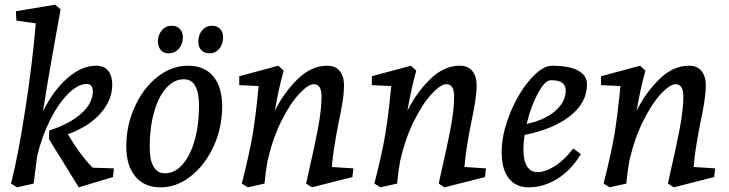

<svg xmlns="http://www.w3.org/2000/svg" viewBox="-20 -790 3116 821"><path d="M133 -690 50 -702 48 -742 216 -770 239 -750Q215 -612 204 -554Q178 -408 164 -314Q209 -405 269.5 -457Q330 -509 391 -509Q425 -509 442.5 -487.5Q460 -466 460 -428Q460 -362 409.5 -305Q359 -248 270 -216Q323 -127 376 -73L467 -70L463 -33L317 11L190 -194V-232Q278 -260 327.5 -304.5Q377 -349 377 -400Q377 -415 370 -423Q363 -431 351 -431Q314 -431 272 -389.5Q230 -348 194.5 -277.5Q159 -207 139 -123L124 -5L53 11L27 -5Q56 -116 87.5 -318.5Q119 -521 133 -690Z M520 -164Q520 -254 556.5 -334Q593 -414 653.5 -461.5Q714 -509 784 -509Q854 -509 892 -463.5Q930 -418 930 -335Q930 -244 893.5 -164.5Q857 -85 796.5 -37Q736 11 666 11Q597 11 558.5 -35.5Q520 -82 520 -164ZM831 -338Q831 -393 815 -422Q799 -451 766 -451Q724 -451 690.5 -413.5Q657 -376 638.5 -309.5Q620 -243 620 -161Q620 -106 636.5 -77.5Q653 -49 685 -49Q727 -49 760 -86Q793 -123 812 -189Q831 -255 831 -338ZM828 -611Q828 -641 844.5 -660.5Q861 -680 887 -680Q908 -680 921 -666.5Q934 -653 934 -632Q934 -601 917.5 -581.5Q901 -562 875 -562Q855 -562 841.5 -575Q828 -588 828 -611ZM655 -613Q656 -642 672.5 -661Q689 -680 715 -680Q736 -680 749 -666.5Q762 -653 762 -631Q762 -601 744.5 -581.5Q727 -562 700 -562Q680 -562 668 -575.5Q656 -589 655 -613Z M1086 -422 1003 -426V-464L1170 -509L1193 -488Q1173 -418 1155 -316Q1193 -393 1252 -451Q1311 -509 1379 -509Q1415 -509 1433 -486Q1451 -463 1451 -427Q1451 -395 1445 -356Q1439 -317 1427 -261Q1418 -216 1410 -166Q1402 -116 1399 -76L1491 -70L1487 -33L1314 11L1289 -5Q1293 -24 1297 -42Q1325 -162 1340 -242.5Q1355 -323 1355 -377Q1355 -430 1322 -430Q1298 -430 1259.5 -389Q1221 -348 1183.5 -273Q1146 -198 1124 -102Q1115 -50 1111 -5L1040 11L1014 -5Q1048 -140 1061 -218.5Q1074 -297 1086 -422Z M1653 -422 1570 -426V-464L1737 -509L1760 -488Q1740 -418 1722 -316Q1760 -393 1819 -451Q1878 -509 1946 -509Q1982 -509 2000 -486Q2018 -463 2018 -427Q2018 -395 2012 -356Q2006 -317 1994 -261Q1985 -216 1977 -166Q1969 -116 1966 -76L2058 -70L2054 -33L1881 11L1856 -5Q1860 -24 1864 -42Q1892 -162 1907 -242.5Q1922 -323 1922 -377Q1922 -430 1889 -430Q1865 -430 1826.5 -389Q1788 -348 1750.5 -273Q1713 -198 1691 -102Q1682 -50 1678 -5L1607 11L1581 -5Q1615 -140 1628 -218.5Q1641 -297 1653 -422Z M2125 -140Q2125 -215 2160 -302.5Q2195 -390 2246.5 -449.5Q2298 -509 2341 -509Q2413 -509 2451.5 -488.5Q2490 -468 2490 -429Q2490 -352 2419 -295Q2348 -238 2223 -213Q2218 -176 2218 -151Q2218 -104 2233.5 -79Q2249 -54 2278 -54Q2313 -54 2354.5 -81Q2396 -108 2431 -155L2464 -131Q2423 -63 2364 -26Q2305 11 2241 11Q2186 11 2155.5 -27.5Q2125 -66 2125 -140ZM2399 -402Q2399 -425 2384 -436Q2369 -447 2336 -447Q2310 -447 2280 -391Q2250 -335 2232 -260Q2308 -276 2353.5 -315Q2399 -354 2399 -402Z M2633 -422 2550 -426V-464L2717 -509L2740 -488Q2720 -418 2702 -316Q2740 -393 2799 -451Q2858 -509 2926 -509Q2962 -509 2980 -486Q2998 -463 2998 -427Q2998 -395 2992 -356Q2986 -317 2974 -261Q2965 -216 2957 -166Q2949 -116 2946 -76L3038 -70L3034 -33L2861 11L2836 -5Q2840 -24 2844 -42Q2872 -162 2887 -242.5Q2902 -323 2902 -377Q2902 -430 2869 -430Q2845 -430 2806.5 -389Q2768 -348 2730.5 -273Q2693 -198 2671 -102Q2662 -50 2658 -5L2587 11L2561 -5Q2595 -140 2608 -218.5Q2621 -297 2633 -422Z"/></svg>

Font: Andada Pro Medium
Style: Italic
Weight: 500
Italic angle: -7°
Designer: Carolina Giovagnoli
Foundry: Huerta Tipografica
Version: Version 3.005; ttfautohint (v1.8.4)